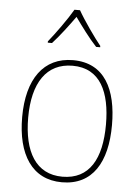

<svg xmlns="http://www.w3.org/2000/svg" viewBox="-54 -806 621 858"><g transform="rotate(5 256.0 -376.5)"><path d="M270 -763H245C221 -721 170 -650 139 -612V-606H158C191 -642 230 -694 257 -732C285 -693 322 -642 356 -606H374V-612C347 -645 294 -720 270 -763ZM457 -264C457 -423 401 -538 259 -538C127 -538 54 -436 54 -265C54 -97 122 10 256 10C393 10 457 -97 457 -264ZM81 -265C81 -421 142 -513 259 -513C384 -513 430 -408 430 -264C430 -110 377 -15 256 -15C137 -15 81 -112 81 -265Z"/></g></svg>

Font: Noto Sans Gujarati UI SemiCondensed Thin
Style: Regular
Weight: 100
Width: 4
Designer: Jelle Bosma - Monotype Design Team, Universal Thirst
Foundry: Monotype Imaging Inc.
Version: Version 2.106